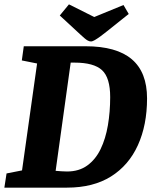

<svg xmlns="http://www.w3.org/2000/svg" viewBox="-34 -860 707 880"><path d="M-14 0 -4 -65 67 -79 136 -569 66 -583 75 -648H358Q500 -648 570 -588.5Q640 -529 640 -409Q640 -287 598 -194.5Q556 -102 474.5 -51Q393 0 273 0ZM273 -74Q328 -74 366 -101.5Q404 -129 427 -176.5Q450 -224 460.5 -285.5Q471 -347 471 -415Q471 -504 433.5 -538.5Q396 -573 308 -573Q307 -573 299.5 -573Q292 -573 290 -573L221 -77Q235 -76 247.5 -75Q260 -74 273 -74ZM383 -670Q376 -670 368.5 -674Q361 -678 352.5 -685.5Q344 -693 333 -703L240 -789L282 -840L398 -782L532 -837L556 -796L457 -717Q441 -704 426.5 -693.5Q412 -683 401 -676.5Q390 -670 383 -670Z"/></svg>

Font: Faustina ExtraBold
Style: Italic
Weight: 800
Italic angle: -8°
Designer: Alfonso Garcia
Foundry: http://www.omnibus-type.com
Version: Version 1.200